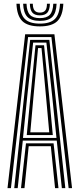

<svg xmlns="http://www.w3.org/2000/svg" viewBox="-20 -978 414 998"><path d="M19 0 110.8 -800H262.8L354.5 0H336.8L247.2 -785.5H126L36.8 0ZM89.2 0 115 -232.8H258.5L284 0H266.2L244.2 -218.2H129.2L107.2 0ZM54 0 136.8 -770.8H236.5L319.5 0H301.5L275 -247H98.5L72 0ZM99.5 -261.2H273.5L251 -480.5L221.2 -756.5H152.2L122 -480.5ZM119 -275.8 138.8 -480.5 164.5 -742.8H209L235.2 -480.5L254.5 -275.8ZM137.5 -290H236L218.8 -480.5L195.8 -728.2H177.8L154.5 -480.5ZM187.2 -840.8Q124.5 -840.8 96.2 -868.2Q68 -895.8 65.5 -958.5H82.8Q85 -903 109.4 -879.1Q133.8 -855.2 187.2 -855.2Q240.8 -855.2 265.1 -879.1Q289.5 -903 291.8 -958.5H309.2Q306.2 -895.8 278 -868.2Q249.8 -840.8 187.2 -840.8ZM187.2 -869.5Q142.5 -869.5 122.4 -890.1Q102.2 -910.8 100.2 -958.5H117.8Q119.2 -918.5 135.4 -901.1Q151.5 -883.8 187.2 -883.8Q223 -883.8 239.1 -901.1Q255.2 -918.5 257 -958.5H274.2Q272.2 -910.8 252 -890.1Q231.8 -869.5 187.2 -869.5ZM187.2 -898.2Q160.5 -898.2 148.4 -912.2Q136.2 -926.2 135.2 -958.5H150.5Q150.8 -934 159.9 -923.2Q169 -912.5 187.2 -912.5Q206 -912.5 215.1 -923.2Q224.2 -934 224 -958.5H239.5Q238.2 -926.2 226.1 -912.2Q214 -898.2 187.2 -898.2Z"/></svg>

Font: Big Shoulders Inline Display Thin SemiBold
Style: Regular
Weight: 600
Version: Version 2.002